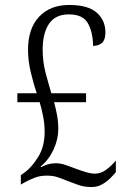

<svg xmlns="http://www.w3.org/2000/svg" viewBox="-20 -744 511 774"><path d="M350 10Q320 10 297 2Q274 -6 251 -15Q232 -23 213 -29.5Q194 -36 169 -36Q142 -36 121 -28Q100 -20 78 -8L64 0V-38L81 -50Q108 -70 134 -111.5Q160 -153 160 -213Q160 -243 154 -274Q148 -305 140 -332H50V-368H128Q115 -407 104 -453Q93 -499 93 -543Q93 -629 137.5 -676.5Q182 -724 259 -724Q335 -724 370 -693Q405 -662 405 -613Q405 -584 391.5 -571.5Q378 -559 355 -559Q355 -612 335 -649Q315 -686 258 -686Q203 -686 177.5 -648Q152 -610 152 -544Q152 -494 164.5 -447.5Q177 -401 187 -368H327V-332H198Q205 -307 210 -279.5Q215 -252 215 -223Q215 -183 196 -141.5Q177 -100 144 -73L145 -70Q165 -80 179 -83Q193 -86 205 -86Q225 -86 248.5 -77.5Q272 -69 288 -63Q307 -56 327 -50Q347 -44 363 -44Q387 -44 409 -60.5Q431 -77 447 -97V-50Q438 -39 424 -25Q410 -11 391 -0.5Q372 10 350 10Z"/></svg>

Font: Noto Serif Lao Condensed Light
Style: Regular
Weight: 300
Width: 3
Designer: Monotype Design Team
Foundry: Monotype Imaging Inc.
Version: Version 2.003; ttfautohint (v1.8.4.7-5d5b)